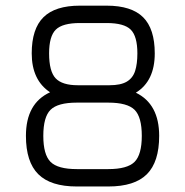

<svg xmlns="http://www.w3.org/2000/svg" viewBox="-20 -676 671 696"><path d="M472.5 -340Q557 -299 557 -183.5Q557 -89 512.5 -44.5Q468 0 372.5 0H258.5Q163.5 0 118.8 -44.5Q74 -89 74 -183.5Q74 -301.5 161.5 -341.5Q95 -385.5 95 -482.5Q95 -571.5 137.5 -613.5Q180 -655.5 269.5 -655.5H366.5Q456.5 -655.5 498.8 -613.5Q541 -571.5 541 -482.5Q541 -382 472.5 -340ZM269.5 -592.5Q206.5 -592.5 182.2 -568.5Q158 -544.5 158 -482.5Q158 -417 181.8 -392Q205.5 -367 262 -367H377Q417.5 -367 439.5 -380Q461.5 -393 469.8 -418.8Q478 -444.5 478 -482.5Q478 -544.5 454 -568.5Q430 -592.5 366.5 -592.5ZM372.5 -63Q441.5 -63 467.8 -89.2Q494 -115.5 494 -183.5Q494 -252 467.8 -278Q441.5 -304 372.5 -304H258.5Q189.5 -304 163.2 -278Q137 -252 137 -183.5Q137 -115.5 163.2 -89.2Q189.5 -63 258.5 -63Z"/></svg>

Font: Jura Light Medium
Style: Regular
Weight: 500
Version: Version 5.106